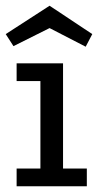

<svg xmlns="http://www.w3.org/2000/svg" viewBox="-22 -650 346 670"><path d="M36 -429H198V-62H281V0H36V-62H119V-367H36ZM151 -630 300 -531 277 -487 151 -552 25 -489 -2 -531Z"/></svg>

Font: Podkova
Style: Regular
Weight: 400
Designer: Ilya Yudin
Foundry: Cyreal (www.cyreal.org)
Version: Version 2.103